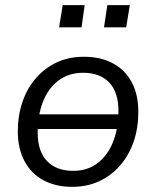

<svg xmlns="http://www.w3.org/2000/svg" viewBox="-20 -715 606 744"><path d="M260 9Q195 9 147.5 -17Q100 -43 74.5 -91.5Q49 -140 49 -206Q49 -267 67 -320Q85 -373 119.5 -412.5Q154 -452 200.5 -473.5Q247 -495 305 -495Q371 -495 418.5 -469Q466 -443 491 -395.5Q516 -348 516 -281Q516 -219 498 -166.5Q480 -114 446 -74.5Q412 -35 365 -13Q318 9 260 9ZM264 -53Q320 -53 359.5 -84Q399 -115 419 -167.5Q439 -220 439 -285Q439 -358 403 -395.5Q367 -433 302 -433Q246 -433 206 -402.5Q166 -372 146 -319.5Q126 -267 126 -202Q126 -129 162 -91Q198 -53 264 -53ZM96 -215 105 -272H469L460 -215ZM383 -609 396 -695H483L469 -609ZM209 -609 223 -695H308L296 -609Z"/></svg>

Font: Nunito Sans 12pt
Style: Italic
Weight: 400
Italic angle: -9°
Designer: Vernon Adams
Foundry: Vernon Adams
Version: Version 3.101;gftools[0.9.27]